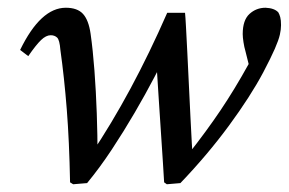

<svg xmlns="http://www.w3.org/2000/svg" viewBox="-20 -470 746 496"><path d="M161 1Q159 -105 152.5 -187.5Q146 -270 136 -341Q134 -367 127.5 -373Q121 -379 111 -379Q99 -379 86 -366.5Q73 -354 53 -325L32 -341Q85 -450 150 -450Q180 -450 194.5 -434Q209 -418 214 -383Q220 -341 224 -287.5Q228 -234 230 -177Q232 -120 232 -67L215 -71Q268 -150 317 -241Q366 -332 412 -437H458Q459 -428 460.5 -400Q462 -372 464 -332.5Q466 -293 468 -250Q470 -207 472 -167.5Q474 -128 475.5 -100.5Q477 -73 478 -65L466 -71Q514 -132 550 -185.5Q586 -239 622 -304Q626 -313 629.5 -320.5Q633 -328 637 -335L631 -270L614 -338Q611 -348 609 -361Q607 -374 607 -382Q607 -418 624.5 -434Q642 -450 666 -450Q689 -449 699 -438Q702 -433 704 -425.5Q706 -418 706 -405Q706 -394 703 -380.5Q700 -367 690 -344Q680 -321 660 -283Q627 -221 571.5 -145.5Q516 -70 446 3L411 6L404 1Q403 -14 401 -48Q399 -82 396 -124.5Q393 -167 390.5 -208Q388 -249 386 -278.5Q384 -308 383 -315L417 -345Q401 -313 378.5 -270Q356 -227 328 -179Q300 -131 269 -84Q238 -37 205 3L169 6Z"/></svg>

Font: Lisu Bosa Medium
Style: Italic
Weight: 500
Italic angle: -19°
Designer: David Morse, Annie Olsen, Victor Gaultney, Frank Grießhammer (Latin)
Foundry: SIL International
Version: Version 2.000